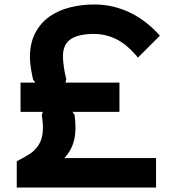

<svg xmlns="http://www.w3.org/2000/svg" viewBox="-20 -840 806 860"><path d="M696 -680 598 -582Q551 -639 503 -663.5Q455 -688 400 -688Q333 -688 297.5 -665Q262 -642 262 -588Q262 -571 265.5 -543.5Q269 -516 277 -484L273 -470H515V-339H305L314 -325Q323 -261 312.5 -215Q302 -169 270 -134V-132H679V0H55V-118Q88 -134 112.5 -150Q137 -166 152 -189Q167 -212 171 -244.5Q175 -277 167 -325L172 -339H72V-470H138L128 -484Q122 -511 118 -537Q114 -563 114 -583Q114 -647 138 -692.5Q162 -738 202 -766Q242 -794 294 -807Q346 -820 403 -820Q449 -820 490.5 -809.5Q532 -799 568.5 -780.5Q605 -762 637 -736.5Q669 -711 696 -680Z"/></svg>

Font: TypoPRO Sinkin Sans
Style: 600 SemiBold
Weight: 600
Designer: Keith Bates
Foundry: K-Type
Version: Sinkin Sans (version 1.0)  by Keith Bates   •   © 2014   www